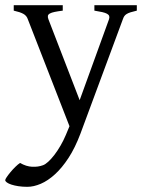

<svg xmlns="http://www.w3.org/2000/svg" viewBox="-43 -474 556 738"><path d="M482.9 -433.1Q468.3 -429.7 459 -426.8Q449.7 -423.8 443.8 -420.2Q438 -416.5 434.8 -411.9Q431.6 -407.2 429.2 -399.9L266.1 40Q245.6 94.2 220.5 132.8Q195.3 171.4 168.2 196Q141.1 220.7 113.8 232.4Q86.4 244.1 62 244.1Q43.5 244.1 27.8 241.7Q12.2 239.3 1 235.6Q-10.3 231.9 -16.6 227.3Q-22.9 222.7 -22.9 218.3Q-22.9 215.3 -17.1 206.5Q-11.2 197.8 -2.4 187.3Q6.3 176.8 16.4 167Q26.4 157.2 34.2 152.3Q57.6 166 80.8 167Q104 168 122.1 161.1Q130.9 158.2 142.6 147.5Q154.3 136.7 166.3 121.1Q178.2 105.5 189.7 85.7Q201.2 65.9 210 44.9L224.1 11.2L64 -399.9Q59.6 -413.6 46.9 -420.7Q34.2 -427.7 9.8 -433.1V-454.1H198.2V-433.1Q179.2 -430.7 167.2 -428.2Q155.3 -425.8 148.7 -422.1Q142.1 -418.5 141.1 -413.1Q140.1 -407.7 143.1 -399.9L263.2 -88.9L376 -399.9Q378.4 -407.2 376.7 -412.4Q375 -417.5 368.4 -421.1Q361.8 -424.8 349.9 -427.5Q337.9 -430.2 319.8 -433.1V-454.1H482.9Z"/></svg>

Font: Gentium Plus Cyr
Style: Regular
Weight: 400
Designer: J. Victor Gaultney, Annie Olsen, Iska Routamaa, Becca Hirsbrunner
Foundry: SIL International
Version: Version 5.000